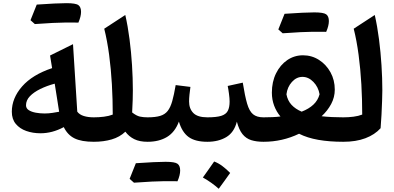

<svg xmlns="http://www.w3.org/2000/svg" viewBox="-20 -878 2440 1189"><path d="M302.7 -456.1 290 -534.2 432.1 -604.5 458.5 -186.5Q472.2 -168 498.8 -159.7Q525.4 -151.4 560.5 -151.4H561V0H560.5Q484.4 0 441.4 -21.2Q398.4 -42.5 375 -90.8Q338.4 -71.3 302.5 -62Q266.6 -52.7 230.5 -52.7Q183.1 -52.7 142.8 -66.9Q102.5 -81.1 77.9 -110.6Q53.2 -140.1 53.2 -186Q53.2 -270 116.9 -342.8Q180.7 -415.5 302.7 -456.1ZM318.8 -359.9Q270 -346.7 229.5 -326.9Q189 -307.1 165 -282Q141.1 -256.8 141.1 -226.1Q141.1 -207 158 -196Q174.8 -185.1 201.2 -180.2Q227.5 -175.3 255.9 -175.3Q281.2 -175.3 304.9 -179Q328.6 -182.6 346.2 -186Q340.3 -225.1 333.7 -265.9Q327.1 -306.6 318.8 -359.9ZM445.8 -738.3H379.9Q325.7 -738.3 195.8 -729L168.9 -752.9Q187.5 -800.8 207.5 -849.6Q334 -858.4 391.6 -858.4Q449.2 -858.4 465.6 -846.2Q481.9 -834 481.9 -804.7Q481.9 -775.4 465.3 -737.8Q457.5 -738.3 445.8 -738.3Z M755.9 -785.2Q772 -714.8 782.2 -635Q792.5 -555.2 797.6 -474.1Q802.7 -393.1 802.7 -318.8Q802.7 -298.3 801.8 -260.3Q800.8 -222.2 798.3 -181.6Q825.2 -160.6 846.4 -156Q867.7 -151.4 893.6 -151.4H894V0H893.6Q844.7 0 811.8 -16.1Q778.8 -32.2 756.3 -62.5Q721.7 -29.3 671.6 -14.6Q621.6 0 561 0Q551.8 0 546.9 -8.1Q542 -16.1 542 -36.1V-115.7Q542 -135.7 546.9 -143.6Q551.8 -151.4 561 -151.4Q592.8 -151.4 623.8 -155.3Q654.8 -159.2 678.2 -168.5Q678.2 -261.7 672.9 -356Q667.5 -450.2 655.8 -538.3Q644 -626.5 625.5 -700.2Z M1059.6 244.1H993.7Q939.5 244.1 809.6 253.4L782.7 229.5Q801.3 181.6 821.3 132.8Q947.8 124 1005.4 124Q1063 124 1079.3 136.2Q1095.7 148.4 1095.7 177.7Q1095.7 207 1079.1 244.6Q1071.3 244.1 1059.6 244.1ZM894 0Q884.8 0 879.9 -8.1Q875 -16.1 875 -36.1V-115.7Q875 -135.7 879.9 -143.6Q884.8 -151.4 894 -151.4Q941.9 -151.4 971.4 -160.2Q1001 -168.9 1018.3 -190.9Q1035.6 -212.9 1046.6 -251.7Q1057.6 -290.5 1067.9 -351.1L1159.2 -339.8Q1155.8 -314.5 1153.3 -291.3Q1150.9 -268.1 1150.9 -249.5Q1150.9 -205.1 1177.2 -178.2Q1203.6 -151.4 1264.2 -151.4H1264.6V0H1264.2Q1189 0 1148.2 -29.5Q1107.4 -59.1 1087.9 -125Q1063.5 -59.6 1014.2 -29.8Q964.8 0 894 0Z M1264.6 0Q1255.4 0 1250.5 -8.1Q1245.6 -16.1 1245.6 -36.1V-115.7Q1245.6 -135.7 1250.5 -143.6Q1255.4 -151.4 1264.6 -151.4Q1320.3 -151.4 1349.9 -160.6Q1379.4 -169.9 1390.6 -191.4Q1401.9 -212.9 1401.9 -249.5Q1401.9 -268.1 1397.9 -297.9Q1394 -327.6 1390.1 -345.7L1483.4 -366.2Q1496.6 -283.2 1510.3 -236.3Q1523.9 -189.5 1547.1 -170.4Q1570.3 -151.4 1611.3 -151.4H1611.8V0H1611.3Q1568.4 0 1536.1 -10Q1503.9 -20 1481.9 -47.1Q1460 -74.2 1446.8 -124.5Q1429.7 -57.6 1381.1 -28.8Q1332.5 0 1264.6 0ZM1306.2 122.1Q1332 131.8 1356.7 150.1Q1381.3 168.5 1405.3 192.9Q1388.2 216.8 1370.6 241.5Q1353 266.1 1334.5 291Q1290.5 251.5 1236.3 221.2Q1254.4 195.8 1271.7 171.4Q1289.1 147 1306.2 122.1Z M1856.4 -535.6Q1910.6 -535.6 1955.3 -507.1Q2000 -478.5 2026.6 -430.4Q2053.2 -382.3 2053.2 -322.8Q2053.2 -275.9 2030.8 -233.9Q2008.3 -191.9 1971.7 -158.2Q2000 -154.8 2035.2 -153.1Q2070.3 -151.4 2105.5 -151.4H2106V0H2105.5Q2019.5 0 1951.4 -12Q1883.3 -23.9 1832 -49.8Q1728.5 0 1611.8 0Q1602.5 0 1597.7 -8.1Q1592.8 -16.1 1592.8 -36.1V-115.7Q1592.8 -135.7 1597.7 -143.6Q1602.5 -151.4 1611.8 -151.4Q1639.6 -151.4 1667.2 -152.6Q1694.8 -153.8 1716.8 -156.7Q1691.9 -186 1677.7 -223.6Q1663.6 -261.2 1663.6 -304.2Q1663.6 -371.6 1689.5 -423.8Q1715.3 -476.1 1759 -505.9Q1802.7 -535.6 1856.4 -535.6ZM1853 -401.9Q1815.9 -401.9 1787.6 -370.4Q1759.3 -338.9 1753.9 -293.9Q1761.2 -254.9 1785.2 -229Q1809.1 -203.1 1848.1 -186.5Q1892.6 -203.6 1920.9 -230.2Q1949.2 -256.8 1959 -294.4Q1951.2 -339.4 1920.9 -370.6Q1890.6 -401.9 1853 -401.9ZM1980.5 -681.2H1914.6Q1860.4 -681.2 1730.5 -671.9L1703.6 -695.8Q1722.2 -743.7 1742.2 -792.5Q1868.7 -801.3 1926.3 -801.3Q1983.9 -801.3 2000.2 -789.1Q2016.6 -776.9 2016.6 -747.6Q2016.6 -718.3 2000 -680.7Q1992.2 -681.2 1980.5 -681.2Z M2300.8 -785.2Q2316.9 -714.4 2327.1 -634.5Q2337.4 -554.7 2342.5 -473.9Q2347.7 -393.1 2347.7 -318.8Q2347.7 -294.4 2346.2 -253.4Q2344.7 -212.4 2342.5 -167.2Q2340.3 -122.1 2336.9 -84Q2300.8 -43.9 2242.9 -22Q2185.1 0 2106 0Q2096.7 0 2091.8 -8.1Q2086.9 -16.1 2086.9 -36.1V-115.7Q2086.9 -135.7 2091.8 -143.6Q2096.7 -151.4 2106 -151.4Q2137.7 -151.4 2168.7 -155.3Q2199.7 -159.2 2223.1 -168.5Q2223.1 -261.7 2217.8 -356Q2212.4 -450.2 2200.7 -538.3Q2189 -626.5 2170.4 -700.2Z"/></svg>

Font: Pinar-FD SemiBold
Style: Regular
Weight: 600
Designer: Amin Abedi
Version: Version 2.000